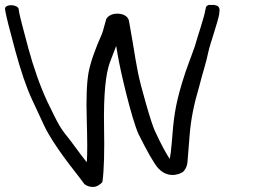

<svg xmlns="http://www.w3.org/2000/svg" viewBox="-72 -707 1069 777"><path d="M-51.7 -671 -49.4 -657C-46.4 -638.9 -33.6 -588.8 -10.7 -504C12 -420.2 34.6 -353.9 57.5 -304.4C79.5 -257.3 95.7 -222.5 106.1 -200C124.7 -159.1 161.9 -105.2 184.9 -73.5C214.2 -32.9 242.4 0.6 269.6 38C269.6 38 269.7 37.7 269.7 37.7C269.7 37.7 269.9 38 269.9 38C279.3 46.1 298 52.8 316.6 47.7C323.6 45.4 329 41.9 334 37.5C338.6 33.9 342.4 31.6 343 26.1C349 -20.5 351.1 -94.6 349.1 -195C346.8 -323.3 355.6 -411.6 374 -458C382.8 -481 390.5 -500.2 398.2 -521.1L403.7 -488.2C415.5 -417.3 460.2 -228.9 488.1 -165.3C524.6 -92.2 550.2 -47 568.1 -26.2C582 -11.5 600.1 -0.1 622.9 1C632.7 1.4 642 0 650.4 -2.7C655.2 -4.4 659.7 -6.5 664.1 -9C664.1 -9 664.7 -9.4 664.7 -9.4C664.7 -9.4 665.4 -9 665.4 -9C677.6 -18.4 684 -31.7 686.4 -47.9C688.2 -65.5 691.3 -104.1 695.8 -163.9C700.4 -222.3 712.8 -285.6 733.2 -353.7C750.9 -422.6 760.6 -446.7 772 -500.3C777.2 -525.8 809.8 -618.3 814.9 -649.1L815 -649.4L816 -660.2C817.1 -667 816.9 -673.6 811.8 -680.3C807.6 -683.9 800.9 -686 794.4 -687.1C787.9 -686.8 780.4 -686.7 773.2 -687.2C766.5 -685.2 762.9 -681.4 761.5 -677.8L759.2 -666.5L759 -667C756.5 -642.9 723.5 -547.1 716.9 -521C698.7 -467.9 686.6 -443 664.7 -371.8C636.4 -276.8 630.7 -230.4 622.5 -122.8C620.4 -97.2 617.8 -77.7 614.9 -63.8C599.7 -86.3 578.8 -125.1 554.6 -177.6C547.4 -193.1 534.7 -231.5 517.7 -291.1C484.6 -408 483.7 -423.6 464.8 -537.5C457.2 -583 452.3 -611.2 449.9 -622.7C447.9 -632.1 441.9 -640.9 429.1 -646.7C420.8 -650 411.2 -651.8 402 -651.8C385.5 -651.8 374 -646.1 366.9 -640.6C363.4 -637.5 360.6 -634.3 358.7 -631C358.7 -631 358.6 -630.7 358.6 -630.7C358.6 -630.7 358.3 -631 358.3 -631C352.6 -613.6 347 -586.9 340.9 -570.8C312.4 -507 294.1 -454.3 286.3 -413.2C278.8 -370.6 276.5 -307.2 279.1 -222.5C281.5 -139.4 281.6 -84.3 279.7 -58.4C279.3 -55.6 279.1 -54.3 278.5 -50.8C277.6 -52 273.9 -57 271.6 -60C254.4 -80.9 231.2 -114.8 212.7 -138.4C170.7 -190.8 168.8 -193.7 119.2 -296.3C89.8 -360.2 64.3 -432 42.4 -512.7C20.2 -594.9 7.7 -644 5.6 -657L3.3 -671C1.9 -679.2 -11.7 -686 -26.7 -686C-41.8 -686 -53.1 -679.2 -51.7 -671Z"/></svg>

Font: MewTooHand
Style: BdWideLta
Weight: 400
Designer: Mew Too, Robert Jablonski
Version: Version 0.77